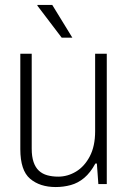

<svg xmlns="http://www.w3.org/2000/svg" viewBox="-20 -743 518 775"><path d="M205 12Q141 12 101.5 -21.5Q62 -55 62 -141V-526H108V-143Q108 -111 115.5 -89Q123 -67 137 -54Q151 -41 171 -35.5Q191 -30 215 -30Q253 -30 287 -50.5Q321 -71 342.5 -112Q364 -153 364 -213V-526H411V0H377L371 -83H365Q345 -46 320 -25Q295 -4 265.5 4Q236 12 205 12ZM272 -591H229L131 -720V-723H191Z"/></svg>

Font: Archivo SemiCondensed Thin
Style: Regular
Weight: 250
Width: 4
Designer: Hector Gatti
Foundry: Omnibus-Type
Version: Version 2.001